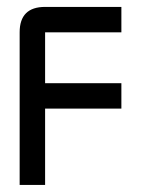

<svg xmlns="http://www.w3.org/2000/svg" viewBox="-20 -618 406 553"><path d="M109.9 -598.1H329.6V-524.9H109.9V-378.4H329.6V-305.2H109.9V-85.4H36.6V-524.9Q36.6 -598.1 109.9 -598.1Z"/></svg>

Font: BabelStone Khitan Seal Glyphs
Style: Regular
Weight: 400
Designer: Andrew West
Foundry: BabelStone
Version: Version 1.004